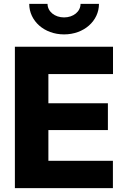

<svg xmlns="http://www.w3.org/2000/svg" viewBox="-20 -968 650 988"><path d="M56.6 0H561V-140.6H229V-298.8H535.2V-436.5H229V-586.9H561.5V-727.5H56.6ZM309.6 -791C412.1 -791 489.3 -860.4 489.3 -948.2H394.5C394.5 -908.7 357.9 -878.4 309.6 -878.4C261.7 -878.4 224.6 -908.7 224.6 -948.2H130.4C130.4 -860.4 207.5 -791 309.6 -791Z"/></svg>

Font: Inter ExtraBold
Style: Regular
Weight: 800
Designer: Rasmus Andersson
Foundry: rsms
Version: Version 4.001;git-9221beed3